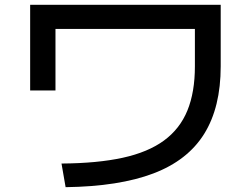

<svg xmlns="http://www.w3.org/2000/svg" viewBox="-20 -743 1040 796"><path d="M235 -65Q384 -66 489 -89Q594 -112 660 -160.5Q726 -209 757 -285Q788 -361 788 -468V-623H210V-368H105V-723H895V-468Q895 -298 826.5 -188Q758 -78 616 -24Q474 30 252 33Z"/></svg>

Font: M PLUS 1 Medium
Style: Regular
Weight: 500
Designer: Coji Morishita
Foundry: UNDERFOREST DESIGN
Version: Version 1.001